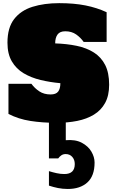

<svg xmlns="http://www.w3.org/2000/svg" viewBox="-20 -778 745 1230"><path d="M342.8 8.8Q252 8.8 175 -3.2Q98.1 -15.1 34.2 -48.3V-241.2H181.2Q201.7 -212.9 231.7 -192.9Q261.7 -172.9 304.2 -172.9Q338.4 -172.9 352.5 -191.2Q366.7 -209.5 366.7 -245.1Q300.8 -251 240 -265.6Q179.2 -280.3 131.3 -308.8Q83.5 -337.4 55.7 -385Q27.8 -432.6 27.8 -504.4Q27.8 -600.6 70.6 -655.8Q113.3 -710.9 188.2 -734.4Q263.2 -757.8 359.4 -757.8Q454.6 -757.8 527.8 -743.2Q601.1 -728.5 663.1 -699.7V-509.3H516.1Q496.6 -537.1 467.8 -557.4Q439 -577.6 397.9 -577.6Q363.8 -577.6 348.6 -556.9Q333.5 -536.1 333.5 -500Q408.2 -497.6 471.4 -484.4Q534.7 -471.2 581.3 -441.7Q627.9 -412.1 653.6 -362.1Q679.2 -312 679.2 -235.4Q679.2 -165.5 653.3 -118.4Q627.4 -71.3 581.5 -43.5Q535.6 -15.6 474.6 -3.4Q413.6 8.8 342.8 8.8ZM414.6 432.6Q381.3 432.6 351.1 426.5Q320.8 420.4 293.5 411.1V318.4Q317.4 325.7 342.3 331.3Q367.2 336.9 392.6 336.9Q459 336.9 459 272.9Q459 245.6 443.1 227.3Q427.2 209 400.9 209Q384.3 209 372.6 217.3Q360.8 225.6 353 236.8H293.5V-5.4H401.4V120.1Q462.9 114.7 503.9 136.5Q544.9 158.2 565.4 193.1Q585.9 228 585.9 263.2Q585.9 349.1 539.6 390.9Q493.2 432.6 414.6 432.6Z"/></svg>

Font: Holtwood One SC
Style: Regular
Weight: 400
Designer: Vernon Adams
Foundry: Vernon Adams
Version: Version 1.100; ttfautohint (v1.8.4.7-5d5b)